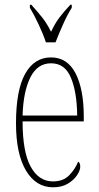

<svg xmlns="http://www.w3.org/2000/svg" viewBox="-20 -786 419 816"><path d="M205 10Q133 10 90.5 -61Q48 -132 48 -262Q48 -403 87 -472.5Q126 -542 197 -542Q266 -542 301 -474.5Q336 -407 336 -291V-270H76Q76 -140 110.5 -77.5Q145 -15 205 -15Q249 -15 274.5 -41.5Q300 -68 312 -99Q316 -97 318.5 -92Q321 -87 321 -77Q321 -62 307.5 -41.5Q294 -21 268.5 -5.5Q243 10 205 10ZM308 -295Q307 -394 281.5 -455.5Q256 -517 197 -517Q139 -517 109 -457Q79 -397 76 -295ZM175 -606Q164 -640 144 -682.5Q124 -725 107 -753V-766H113Q140 -736 159.5 -711.5Q179 -687 197 -651Q214 -687 232.5 -711.5Q251 -736 279 -766H285V-753Q267 -725 248 -682.5Q229 -640 216 -606Z"/></svg>

Font: Noto Serif Georgian ExtraCondensed Thin
Style: Regular
Weight: 100
Width: 2
Designer: Monotype Design Team, Akaki Razmadze
Foundry: Google LLC
Version: Version 2.003; ttfautohint (v1.8.4.7-5d5b)